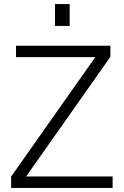

<svg xmlns="http://www.w3.org/2000/svg" viewBox="-20 -921 607 941"><path d="M34.5 -55.5 447 -641H58.5V-697H521V-642.5L108 -56H532V0H34.5ZM249.5 -901H321.5V-794H249.5Z"/></svg>

Font: HK Grotesk Light
Style: Regular
Weight: 300
Designer: Alfredo Marco Pradil
Foundry: Hanken Design Co.
Version: Version 3.001